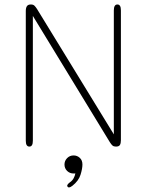

<svg xmlns="http://www.w3.org/2000/svg" viewBox="-20 -644 659 856"><path d="M111 9.5Q95 9.5 95 -16.5V-595Q95 -609 100 -616.5Q105 -624 117.5 -624H118Q128 -624 133.2 -619Q138.5 -614 145 -604L487.5 -45V-597.5Q487.5 -624 503.5 -624Q511 -624 515 -617.8Q519 -611.5 519 -597.5V-19Q519 -5.5 514.8 2Q510.5 9.5 497.5 9.5H496.5Q487 9.5 481.5 4.8Q476 0 469.5 -10.5L126.5 -573V-16.5Q126.5 9.5 111 9.5ZM308 49Q324 49 335.8 59.8Q347.5 70.5 347.5 89.5Q347.5 108 339 135.2Q330.5 162.5 302.5 184.5Q298 188 294.2 189.8Q290.5 191.5 287 191.5Q283.5 191.5 281.5 188.8Q279.5 186 279.5 184.5Q279.5 181 282.8 177Q286 173 291.5 169Q302 162 308 151.2Q314 140.5 316 129Q315 129.5 312.2 129.5Q309.5 129.5 308 129.5Q291 129.5 279.2 118Q267.5 106.5 267.5 89.5Q267.5 73 279.2 61Q291 49 308 49Z"/></svg>

Font: Sono Monospace ExtraLight
Style: Regular
Weight: 250
Version: Version 2.112